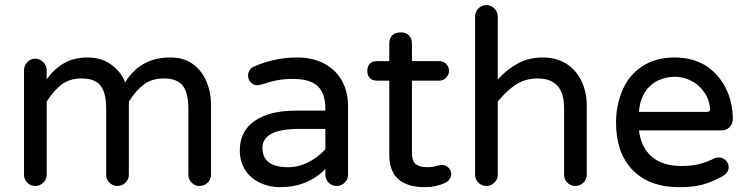

<svg xmlns="http://www.w3.org/2000/svg" viewBox="-20 -739 2994 769"><path d="M76.2 -39.1V-458Q76.2 -476.6 89.4 -490.2Q102.5 -503.9 121.1 -503.9Q139.6 -503.9 153.3 -490.2Q167 -476.6 167 -458V-421.9Q197.3 -462.9 236.3 -485.8Q275.4 -508.8 332 -508.8Q384.8 -508.8 424.3 -481Q463.9 -453.1 481.4 -409.2Q542 -508.8 661.1 -508.8Q717.8 -508.8 753.9 -481.4Q789.1 -455.1 807.1 -412.1Q825.2 -369.1 825.2 -320.3V-39.1Q825.2 -20.5 811.5 -7.3Q797.9 5.9 779.3 5.9Q760.7 5.9 747.6 -7.3Q734.4 -20.5 734.4 -39.1V-302.7Q734.4 -368.2 711.4 -396.5Q688.5 -424.8 635.7 -424.8Q588.9 -424.8 556.6 -400.9Q524.4 -377 496.1 -332V-39.1Q496.1 -20.5 482.4 -7.3Q468.8 5.9 450.2 5.9Q431.6 5.9 418.5 -7.3Q405.3 -20.5 405.3 -39.1V-302.7Q405.3 -368.2 382.3 -396.5Q359.4 -424.8 306.6 -424.8Q259.8 -424.8 227.5 -400.9Q195.3 -377 167 -332V-39.1Q167 -20.5 153.3 -7.3Q139.6 5.9 121.1 5.9Q102.5 5.9 89.4 -7.3Q76.2 -20.5 76.2 -39.1Z M1021.5 -6.8Q983.4 -24.4 961.9 -58.6Q940.4 -92.8 940.4 -136.7Q940.4 -212.9 999.5 -254.4Q1058.6 -295.9 1166 -295.9H1283.2V-302.7Q1283.2 -365.2 1252.4 -394Q1221.7 -422.9 1153.3 -422.9Q1118.2 -422.9 1089.8 -417.5Q1061.5 -412.1 1023.4 -399.4L1010.7 -397.5Q996.1 -397.5 984.9 -408.7Q973.6 -419.9 973.6 -435.5Q973.6 -462.9 1000 -473.6Q1082 -508.8 1168.9 -508.8Q1236.3 -508.8 1284.2 -481.4Q1329.1 -455.1 1351.6 -411.6Q1374 -368.2 1374 -315.4V-39.1Q1374 -20.5 1360.4 -7.3Q1346.7 5.9 1328.1 5.9Q1309.6 5.9 1296.4 -7.3Q1283.2 -20.5 1283.2 -39.1V-62.5Q1212.9 10.7 1100.6 10.7Q1058.6 10.7 1021.5 -6.8ZM1133.8 -69.3Q1175.8 -69.3 1215.3 -89.4Q1254.9 -109.4 1283.2 -141.6V-222.7H1177.7Q1031.2 -222.7 1031.2 -146.5Q1031.2 -69.3 1133.8 -69.3Z M1539.1 -119.1V-416H1490.2Q1471.7 -416 1461.4 -426.3Q1451.2 -436.5 1451.2 -455.1Q1451.2 -473.6 1461.4 -483.9Q1471.7 -494.1 1490.2 -494.1H1539.1V-563.5Q1539.1 -585.9 1551.3 -597.7Q1563.5 -609.4 1585 -609.4Q1606.4 -609.4 1618.2 -597.2Q1629.9 -585 1629.9 -563.5V-494.1H1739.3Q1755.9 -494.1 1767.1 -482.9Q1778.3 -471.7 1778.3 -455.1Q1778.3 -439.5 1767.1 -427.7Q1755.9 -416 1739.3 -416H1629.9V-127Q1629.9 -92.8 1645.5 -81.1Q1661.1 -69.3 1692.4 -69.3Q1712.9 -69.3 1731.4 -75.2Q1733.4 -75.2 1734.4 -76.2Q1744.1 -78.1 1751 -78.1Q1765.6 -78.1 1776.4 -67.4Q1787.1 -56.6 1787.1 -42Q1787.1 -19.5 1763.7 -6.8Q1725.6 10.7 1682.6 10.7Q1539.1 10.7 1539.1 -119.1Z M1882.8 -39.1V-672.9Q1882.8 -691.4 1896 -705.1Q1909.2 -718.8 1927.7 -718.8Q1946.3 -718.8 1960 -705.1Q1973.6 -691.4 1973.6 -672.9V-420.9Q2013.7 -463.9 2056.6 -486.3Q2099.6 -508.8 2154.3 -508.8Q2208 -508.8 2249 -483.4Q2288.1 -458 2309.1 -414.1Q2330.1 -370.1 2330.1 -316.4V-39.1Q2330.1 -20.5 2316.4 -7.3Q2302.7 5.9 2284.2 5.9Q2265.6 5.9 2252.4 -7.3Q2239.3 -20.5 2239.3 -39.1V-306.6Q2239.3 -424.8 2132.8 -424.8Q2085.9 -424.8 2048.3 -401.4Q2010.7 -377.9 1973.6 -332V-39.1Q1973.6 -20.5 1960 -7.3Q1946.3 5.9 1927.7 5.9Q1909.2 5.9 1896 -7.3Q1882.8 -20.5 1882.8 -39.1Z M2447.3 -249Q2447.3 -315.4 2472.7 -377Q2499 -438.5 2552.7 -473.6Q2606.4 -508.8 2681.6 -508.8Q2753.9 -508.8 2807.6 -475.6Q2858.4 -442.4 2886.7 -386.2Q2915 -330.1 2915 -261.7Q2915 -243.2 2902.3 -230Q2889.6 -216.8 2869.1 -216.8H2539.1Q2547.9 -147.5 2591.3 -110.8Q2634.8 -74.2 2709 -74.2Q2748 -74.2 2778.8 -81.5Q2809.6 -88.9 2840.8 -104.5Q2847.7 -108.4 2858.4 -108.4Q2874 -108.4 2886.2 -97.2Q2898.4 -85.9 2898.4 -69.3Q2898.4 -46.9 2872.1 -32.2Q2831.1 -9.8 2793.9 0.5Q2756.8 10.7 2701.2 10.7Q2581.1 10.7 2514.2 -57.6Q2447.3 -126 2447.3 -249ZM2812.5 -291Q2825.2 -291 2824.2 -303.7Q2820.3 -342.8 2800.8 -369.1Q2779.3 -400.4 2747.6 -416Q2715.8 -431.6 2681.6 -431.6Q2650.4 -431.6 2616.2 -417Q2582 -400.4 2562 -367.7Q2542 -335 2539.1 -291Z"/></svg>

Font: jf-openhuninn-2.0
Style: Regular
Weight: 400
Designer: [Kosugi Maru]
Designed by MOTOYA      

[Varela Round]
Joe Prince (Latin component); Avraham Cornfeld (Hebrew component)
Foundry: justfont CO.,LTD.
Version: 2.0